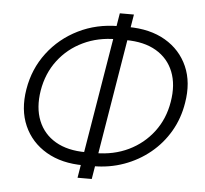

<svg xmlns="http://www.w3.org/2000/svg" viewBox="-54 -813 960 900"><g transform="rotate(5 425.5 -363.5)"><path d="M365.7 -31.7Q263.2 -31.7 190.7 -74.2Q118.2 -116.7 85.2 -191.4Q52.2 -266.1 68.4 -363.8Q84.5 -460.9 141.4 -535.9Q198.2 -610.8 284.2 -653.3Q370.1 -695.8 472.7 -695.8H518.1Q621.1 -695.8 693.4 -653.6Q765.6 -611.3 798.6 -536.6Q831.5 -461.9 814.9 -364.3Q803.2 -291 767.8 -230.2Q732.4 -169.4 678.2 -125Q624 -80.6 556.2 -56.2Q488.3 -31.7 411.1 -31.7ZM371.1 -93.8H416.5Q502.4 -93.8 572.3 -127.4Q642.1 -161.1 688.2 -221.9Q734.4 -282.7 747.6 -363.8Q761.2 -444.8 737.1 -505.6Q712.9 -566.4 655.8 -600.1Q598.6 -633.8 512.2 -633.8H466.8Q381.8 -633.8 311.8 -600.3Q241.7 -566.9 195.6 -506.1Q149.4 -445.3 135.7 -363.3Q122.6 -282.2 147 -221.4Q171.4 -160.6 228.5 -127.2Q285.6 -93.8 371.1 -93.8ZM343.3 28.8 473.6 -756.3H540L410.2 28.8Z"/></g></svg>

Font: Inter 24pt Light
Style: Italic
Weight: 300
Italic angle: -9.3988°
Designer: Rasmus Andersson
Foundry: rsms
Version: Version 4.001;git-66647c0bb